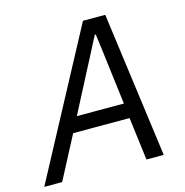

<svg xmlns="http://www.w3.org/2000/svg" viewBox="-131 -795 857 891"><g transform="rotate(-15 298.0 -349.0)"><path d="M547 0H464L438 -206H167L59 0H-27L346 -698H453ZM430 -278 398 -536 387 -621H382L337 -534L204 -278Z"/></g></svg>

Font: IBM Plex Sans Var
Style: Italic
Weight: 400
Italic angle: -11.31°
Designer: Mike Abbink, Paul van der Laan, Pieter van Rosmalen
Foundry: Bold Monday
Version: Version 1.001